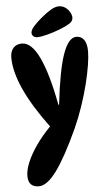

<svg xmlns="http://www.w3.org/2000/svg" viewBox="-64 -837 598 1077"><g transform="rotate(-5 235.0 -299.0)"><path d="M111 199Q51 199 51 136Q51 102 69.5 58Q88 14 122 -34.5Q156 -83 202 -130Q19 -376 19 -534Q19 -568 36.5 -587.5Q54 -607 85 -607Q139 -607 182.5 -515Q226 -423 259 -247H263Q285 -440 316.5 -529Q348 -618 392 -618Q421 -618 436 -595.5Q451 -573 451 -532Q451 -501 443.5 -453.5Q436 -406 421.5 -348Q407 -290 386 -228Q365 -166 339 -108Q267 49 212 124Q157 199 111 199ZM144 -661Q144 -677 161 -696.5Q178 -716 206 -740Q238 -767 263.5 -782Q289 -797 309 -797Q330 -797 346 -785.5Q362 -774 371 -757.5Q380 -741 380 -728Q380 -708 360 -695Q340 -682 311 -671Q274 -656 235.5 -645.5Q197 -635 175 -635Q160 -635 152 -643Q144 -651 144 -661Z"/></g></svg>

Font: DynaPuff Condensed Medium
Style: Regular
Weight: 500
Width: 3
Designer: Toshi Omagari, Jennifer Daniel
Foundry: Google Fonts
Version: Version 2.000; ttfautohint (v1.8.4.7-5d5b)